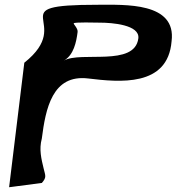

<svg xmlns="http://www.w3.org/2000/svg" viewBox="-20 -583 741 805"><path d="M248.1 -329C289 -352.6 300 -406.2 305.4 -449C307.3 -463.6 288.5 -480.6 289 -485C289.8 -491.1 383.4 -488 400.4 -488C448.7 -488 567.3 -479.2 560 -422C544.6 -301.9 318.5 -369.5 248.1 -329ZM18.2 202 155.5 184C176.3 160 170.3 154.1 163.1 124C153.6 83.8 142.9 44.3 155.3 -2C171.4 -127.9 199.4 -272 349.5 -254C479.7 -238.4 683.9 -217 699.4 -410C720.5 -574.8 503.4 -563 389 -563C-29.9 -563 300.2 -493.3 81.9 -320Z"/></svg>

Font: Rocketfuel
Style: Italic
Weight: 400
Designer: Mew Too
Foundry: Cannot Into Space Fonts.
Version: Version 0.27